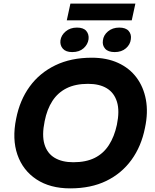

<svg xmlns="http://www.w3.org/2000/svg" viewBox="-20 -1028 852 1058"><path d="M367 10Q256 10 181 -39.5Q106 -89 76 -175.5Q46 -262 69 -374Q89 -476 143.5 -551Q198 -626 284.5 -668Q371 -710 486 -710Q568 -710 630.5 -681.5Q693 -653 732 -601Q771 -549 784 -478.5Q797 -408 779 -324Q759 -222 704.5 -147Q650 -72 565.5 -31Q481 10 367 10ZM384 -134Q454 -134 502 -158Q550 -182 580 -228.5Q610 -275 624 -340Q640 -417 624.5 -467Q609 -517 568.5 -541.5Q528 -566 465 -566Q396 -566 347.5 -542Q299 -518 269 -472Q239 -426 226 -360Q210 -283 225 -233Q240 -183 281 -158.5Q322 -134 384 -134ZM378 -741Q343 -741 326.5 -759.5Q310 -778 313 -805Q317 -834 342 -855Q367 -876 404 -876Q440 -876 455.5 -857.5Q471 -839 468 -812Q464 -783 440.5 -762Q417 -741 378 -741ZM612 -741Q576 -741 559.5 -759.5Q543 -778 547 -805Q550 -834 575 -855Q600 -876 637 -876Q673 -876 689 -857.5Q705 -839 701 -812Q698 -783 674 -762Q650 -741 612 -741ZM348 -916 368 -1008H726L706 -916Z"/></svg>

Font: REM SemiBold
Style: Italic
Weight: 600
Italic angle: -11°
Designer: Octavio Pardo
Foundry: Ashler Design
Version: Version 1.005;gftools[0.9.28]